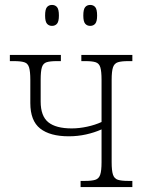

<svg xmlns="http://www.w3.org/2000/svg" viewBox="-20 -759 595 779"><path d="M346 -654Q333 -654 325.5 -663Q318 -672 318 -696Q318 -721 325.5 -730Q333 -739 346 -739Q359 -739 366.5 -730Q374 -721 374 -696Q374 -672 366.5 -663Q359 -654 346 -654ZM191 -654Q178 -654 170.5 -663Q163 -672 163 -696Q163 -721 170.5 -730Q178 -739 191 -739Q204 -739 211.5 -730Q219 -721 219 -696Q219 -672 211.5 -663Q204 -654 191 -654ZM307 0V-25H325Q352 -25 366.5 -29.5Q381 -34 386.5 -50Q392 -66 392 -101V-234Q363 -221 329 -213.5Q295 -206 259 -206Q183 -206 143 -237.5Q103 -269 103 -341V-435Q103 -469 98 -485.5Q93 -502 78.5 -506.5Q64 -511 37 -511H20V-536H227V-511H210Q183 -511 169 -506.5Q155 -502 150 -486Q145 -470 145 -435V-347Q145 -288 176 -263Q207 -238 271 -238Q301 -238 333.5 -245Q366 -252 392 -264V-435Q392 -470 387 -486Q382 -502 368 -506.5Q354 -511 327 -511H310V-536H517V-511H500Q473 -511 458.5 -506.5Q444 -502 438.5 -486Q433 -470 433 -435V-101Q433 -66 438.5 -50Q444 -34 458.5 -29.5Q473 -25 500 -25H517V0Z"/></svg>

Font: Noto Serif SemiCondensed ExtraLight
Style: Regular
Weight: 200
Width: 4
Designer: Monotype Design Team
Foundry: Monotype Imaging Inc.
Version: Version 2.014